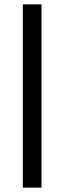

<svg xmlns="http://www.w3.org/2000/svg" viewBox="-20 -731 294 883"><path d="M170.9 131.8H85V-710.9H170.9Z"/></svg>

Font: Heebo
Style: Bold
Weight: 700
Designer: Oded Ezer
Foundry: Ezer Type House
Version: Version 3.100